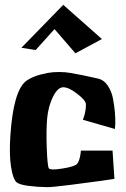

<svg xmlns="http://www.w3.org/2000/svg" viewBox="-20 -772 519 793"><path d="M68.4 -574.7 241.2 -752 400.9 -610.8 291.5 -551.8 205.1 -651.9 127.4 -565.4ZM271 -470.7Q320.3 -462.4 385.7 -447.3Q409.2 -441.9 425 -418.5Q440.9 -395 446.5 -365.5Q452.1 -335.9 454.6 -307.1Q457 -278.3 456.1 -258.8L454.6 -239.3L322.3 -277.3Q335 -309.1 335 -340.8Q334.5 -357.4 298.8 -384.8Q263.2 -412.1 240.7 -411.6Q218.3 -411.1 199 -372.6Q179.7 -334 174.8 -283.7Q170.4 -234.4 173.1 -160.6Q175.8 -86.9 181.6 -77.1Q187.5 -67.9 238 -75.9Q288.6 -84 298.3 -95.2Q304.2 -101.6 308.1 -115.2Q312 -128.9 313 -139.6L314 -149.9H444.8L452.6 -33.2Q426.8 -29.3 387 -23.7Q347.2 -18.1 271.5 -8.5Q195.8 1 175.8 1Q133.8 0.5 95.7 -4.6Q57.6 -9.8 46.9 -20.5Q33.2 -34.2 25.4 -84.2Q17.6 -134.3 22.9 -213.4Q35.2 -392.6 85 -435.1Q114.3 -459 176.8 -470.7Q197.3 -474.6 223.6 -474.6Q250.5 -474.6 271 -470.7Z"/></svg>

Font: Some Time Later
Style: Regular
Weight: 400
Version: Version 003.300